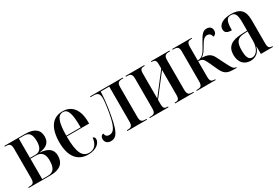

<svg xmlns="http://www.w3.org/2000/svg" viewBox="45 -1327 3071 2117"><g transform="rotate(-30 1581.0 -268.0)"><path d="M18 0H296C419 0 476 -54 476 -148C476 -227 424 -270 319 -277V-279C410 -289 455 -328 455 -404C455 -488 402 -536 279 -536H18V-526H30C73 -526 95 -516 95 -456V-79C95 -18 74 -10 30 -10H18ZM265 -280H196V-526H264C328 -526 354 -485 354 -402C354 -327 329 -280 265 -280ZM268 -10H196V-270H265C335 -270 370 -233 370 -150C370 -54 341 -10 268 -10Z M773 10C883 10 933 -49 933 -95C933 -112 924 -125 907 -129C896 -40 854 -2 791 -2C705 -2 665 -79 665 -282H950V-302C950 -459 881 -546 762 -546C635 -546 562 -451 562 -264C562 -90 636 10 773 10ZM848 -292H665C667 -469 697 -536 762 -536C826 -536 848 -468 848 -292Z M1064 7C1124 7 1158 -32 1187 -156C1209 -250 1233 -390 1237 -524H1346V-79C1346 -20 1327 -10 1279 -10H1274V0H1524V-10H1515C1467 -10 1447 -20 1447 -79V-459C1447 -516 1468 -526 1517 -526H1524V-536H1109V-526H1144C1187 -526 1221 -518 1221 -447C1221 -399 1202 -274 1189 -218C1161 -92 1128 -61 1082 -61C1050 -61 1033 -79 1030 -108C1008 -107 992 -88 992 -60C992 -20 1019 7 1064 7Z M1560 0H1798V-10H1791C1756 -10 1739 -18 1739 -75V-129L1942 -392V-76C1942 -20 1926 -10 1892 -10H1882V0H2121V-10H2111C2065 -10 2044 -20 2044 -82V-455C2044 -517 2065 -526 2111 -526H2121V-536H1884V-526H1892C1925 -526 1942 -516 1942 -463V-410L1739 -146V-463C1739 -518 1755 -526 1791 -526H1799V-536H1560V-526H1572C1616 -526 1637 -517 1637 -455V-80C1637 -18 1616 -10 1572 -10H1560Z M2158 0H2399V-10H2396C2352 -10 2335 -20 2335 -79V-275C2387 -275 2399 -264 2433 -191L2475 -99C2513 -15 2550 0 2639 0H2667V-10H2663C2633 -10 2620 -31 2577 -117L2533 -205C2504 -264 2471 -287 2386 -289C2425 -311 2443 -344 2471 -391C2505 -450 2527 -476 2562 -476C2594 -476 2612 -458 2615 -426C2637 -429 2658 -447 2658 -482C2658 -516 2637 -542 2594 -542C2545 -542 2522 -508 2479 -430C2451 -379 2430 -341 2410 -319C2391 -299 2368 -286 2335 -285V-458C2335 -516 2353 -526 2398 -526H2401V-536H2155V-526H2163C2214 -526 2233 -516 2233 -457V-80C2233 -20 2215 -10 2166 -10H2158Z M2841 10C2904 10 2952 -24 2972 -96H2974V0H3128V-10H3126C3086 -10 3073 -24 3073 -83V-374C3073 -500 3017 -546 2907 -546C2813 -546 2742 -511 2742 -445C2742 -403 2771 -386 2828 -386C2828 -497 2845 -536 2900 -536C2955 -536 2971 -500 2971 -397V-299L2900 -296C2770 -291 2706 -245 2706 -141C2706 -44 2761 10 2841 10ZM2874 -13C2831 -13 2810 -50 2810 -140C2810 -239 2837 -282 2923 -286L2971 -289V-168C2971 -82 2932 -13 2874 -13Z"/></g></svg>

Font: Noto Serif Display Condensed Medium
Style: Regular
Weight: 500
Width: 3
Designer: Monotype Design Team
Foundry: Monotype Imaging Inc.
Version: Version 2.009